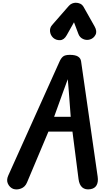

<svg xmlns="http://www.w3.org/2000/svg" viewBox="-20 -1414 828 1435"><path d="M78 -2.5Q52 -13.5 39.2 -40.8Q26.5 -68 41.5 -101.5L424 -952Q435.5 -978.5 450.8 -991.2Q466 -1004 502 -1004Q542 -1004 562.2 -991.8Q582.5 -979.5 586 -956L710 -93.5Q715.5 -54 701.8 -29.5Q688 -5 655.5 0Q617.5 6 595 -13.2Q572.5 -32.5 567 -75.5L521.5 -430.5H342L182 -50.5Q168 -16.5 136.8 -4.8Q105.5 7 78 -2.5ZM384.5 -541H508.5L494.5 -727.5L486.5 -822L452.5 -729.5ZM652.5 -1119Q625.5 -1111 600.8 -1122.5Q576 -1134 566.5 -1159L533 -1247.5L479 -1151.5Q459 -1115 429 -1113.8Q399 -1112.5 377.5 -1131.5Q357 -1151 354 -1178.5Q351 -1206 369.5 -1227L494 -1369.5Q505 -1382 518.8 -1387.8Q532.5 -1393.5 546.5 -1393.5Q563.5 -1393.5 579.2 -1386.5Q595 -1379.5 605.5 -1361L687 -1216.5Q707.5 -1180 693.8 -1153.8Q680 -1127.5 652.5 -1119Z"/></svg>

Font: Edu NSW ACT Hand
Style: Regular
Weight: 400
Designer: Tina and Corey Anderson, Eben Sorkin, Mirko Velimirovic
Foundry: Sorkin Type Co.
Version: Version 2.000